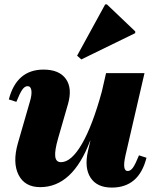

<svg xmlns="http://www.w3.org/2000/svg" viewBox="-20 -831 704 869"><path d="M162 16Q92 16 64 -39.5Q36 -95 61 -183L115 -370Q125 -403 122 -422Q119 -441 105 -441Q92 -441 81 -425.5Q70 -410 54 -370L20 -381Q55 -516 177 -516Q248 -516 278 -474Q308 -432 288 -361L243 -205Q227 -149 230 -123Q233 -97 256 -97Q303 -97 351 -180Q399 -263 441 -417L460 -500H634L548 -128Q532 -57 558 -57Q571 -57 582 -72.5Q593 -88 609 -128L643 -117Q609 18 486 18Q419 18 390 -26.5Q361 -71 378 -147L389 -194H388Q309 16 162 16ZM348 -562 329 -579 456 -811H464L592 -689V-681Z"/></svg>

Font: Platypi ExtraBold
Style: Italic
Weight: 800
Italic angle: -13°
Designer: David Sargent
Foundry: Bolt Cutter Type
Version: Version 1.200; ttfautohint (v1.8.4.7-5d5b)